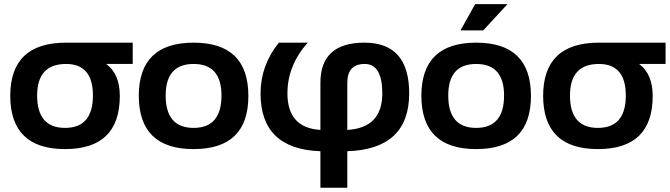

<svg xmlns="http://www.w3.org/2000/svg" viewBox="-20 -718 3223 924"><path d="M293 -102.5Q427.2 -102.5 427.2 -258.3Q427.2 -410.2 297.9 -410.2Q158.7 -410.2 158.7 -258.3Q158.7 -102.5 293 -102.5ZM29.3 -256.3Q29.3 -512.7 297.9 -512.7H618.7V-410.2H491.2Q556.6 -361.8 556.6 -256.3Q556.6 -0.5 293 -0.5Q30.3 -0.5 29.3 -256.3Z M911.6 -102.5Q1045.9 -102.5 1045.9 -258.3Q1045.9 -410.2 911.6 -410.2Q777.3 -410.2 777.3 -258.3Q777.3 -102.5 911.6 -102.5ZM647.9 -256.3Q647.9 -512.7 911.6 -512.7Q1175.3 -512.7 1175.3 -256.3Q1175.3 -0.5 911.6 -0.5Q648.9 -0.5 647.9 -256.3Z M1321.8 -512.7H1460.9Q1363.3 -402.8 1363.3 -268.6Q1363.3 -102.5 1522 -92.8V-319.8Q1522 -512.7 1733.9 -512.7Q1949.2 -512.7 1949.2 -268.6Q1949.2 0 1651.4 9.8V185.5H1522V9.8Q1233.9 0 1233.9 -268.6Q1233.9 -402.8 1321.8 -512.7ZM1819.8 -268.6Q1819.8 -410.2 1735.4 -410.2Q1651.4 -410.2 1651.4 -319.8V-92.8Q1819.8 -102.5 1819.8 -268.6Z M2271.5 -102.5Q2405.8 -102.5 2405.8 -258.3Q2405.8 -410.2 2271.5 -410.2Q2137.2 -410.2 2137.2 -258.3Q2137.2 -102.5 2271.5 -102.5ZM2007.8 -256.3Q2007.8 -512.7 2271.5 -512.7Q2535.2 -512.7 2535.2 -256.3Q2535.2 -0.5 2271.5 -0.5Q2008.8 -0.5 2007.8 -256.3ZM2266.6 -698.2H2422.4L2305.7 -571.8H2196.3Z M2857.4 -102.5Q2991.7 -102.5 2991.7 -258.3Q2991.7 -410.2 2862.3 -410.2Q2723.1 -410.2 2723.1 -258.3Q2723.1 -102.5 2857.4 -102.5ZM2593.8 -256.3Q2593.8 -512.7 2862.3 -512.7H3183.1V-410.2H3055.7Q3121.1 -361.8 3121.1 -256.3Q3121.1 -0.5 2857.4 -0.5Q2594.7 -0.5 2593.8 -256.3Z"/></svg>

Font: SansationBold
Style: Bold
Weight: 700
Designer: Bernd Montag
Version: Version 1.301